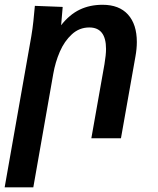

<svg xmlns="http://www.w3.org/2000/svg" viewBox="-42 -579 662 804"><path d="M104 -554.5 220.5 -550 214 -473.5Q249 -518 291.5 -538.5Q334 -559 387.5 -559Q457 -559 494 -518Q531 -477 531 -403Q531 -374.5 525 -341.5L464.5 0H340.5L395.5 -310.5Q402 -349.5 402 -374Q402 -464 332 -464Q290 -464 258.8 -435.2Q227.5 -406.5 208.5 -362.5Q189.5 -318.5 181 -269.5L97.5 205.5H-22.5L89 -426.5Q94.5 -458.5 97.8 -490.5Q101 -522.5 104 -554.5Z"/></svg>

Font: JuliaMono BoldItalic
Style: Regular
Weight: 700
Italic angle: -9°
Monospace: yes
Designer: cormullion
Foundry: corm
Version: Version 0.049; ttfautohint (v1.8.4)